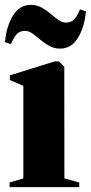

<svg xmlns="http://www.w3.org/2000/svg" viewBox="-32 -770 373 790"><path d="M7.5 0V-19L64 -36V-417L8.5 -440.5V-460L193.5 -517.5H210.5L232.5 -495L233 -36L294 -19V0ZM-11.5 -596.5Q-5.5 -663 21.8 -706.5Q49 -750 94.5 -750Q119.5 -750 139.2 -739Q159 -728 176 -713.5Q193 -699 208.2 -688Q223.5 -677 239 -677Q258 -677 270.5 -687.5Q283 -698 297 -731.5L321.5 -723.5Q315.5 -657 288.2 -613.5Q261 -570 215.5 -570Q191 -570 171 -581Q151 -592 134 -606.5Q117 -621 101.8 -632Q86.5 -643 71 -643Q52.5 -643 40 -632.5Q27.5 -622 13 -588.5Z"/></svg>

Font: Merriweather 144pt Black
Style: Regular
Weight: 900
Version: Version 2.100